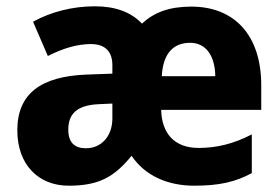

<svg xmlns="http://www.w3.org/2000/svg" viewBox="-20 -580 888 610"><path d="M588 -559C518 -559 470 -541 431 -505C396 -542 346 -560 281 -560C210 -560 141 -542 85 -511L132 -402C181 -427 226 -440 269 -440C311 -440 337 -419 337 -373V-346L253 -343C112 -337 35 -284 35 -166C35 -57 102 10 198 10C295 10 343 -18 398 -85C442 -20 515 10 597 10C677 10 728 -2 780 -30V-153C722 -123 668 -110 611 -110C535 -110 494 -155 492 -231H810V-309C810 -470 723 -559 588 -559ZM584 -444C635 -444 663 -402 664 -338H494C498 -413 533 -444 584 -444ZM294 -249 337 -251V-204C337 -145 300 -109 253 -109C218 -109 197 -126 197 -168C197 -217 223 -246 294 -249Z"/></svg>

Font: Noto Sans Gujarati UI SemiCondensed ExtraBold
Style: Regular
Weight: 800
Width: 4
Designer: Jelle Bosma - Monotype Design Team, Universal Thirst
Foundry: Monotype Imaging Inc.
Version: Version 2.106